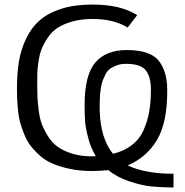

<svg xmlns="http://www.w3.org/2000/svg" viewBox="-20 -736 818 851"><path d="M55.2 -345.2Q55.2 -412.1 64.2 -465.1Q73.2 -518.1 96.2 -565.9Q119.1 -613.8 156 -646Q192.9 -678.2 251.5 -697Q310.1 -715.8 388.2 -715.8Q516.1 -715.8 587.9 -668.9L545.9 -613.8Q484.9 -651.9 389.2 -651.9Q339.4 -651.9 299.6 -640.4Q259.8 -628.9 234.9 -612.5Q210 -596.2 191.9 -569.1Q173.8 -542 164.8 -519.5Q155.8 -497.1 150.9 -465.1Q146 -433.1 145.5 -415Q145 -397 145 -370.1V-356.9Q145 -326.2 146 -305.2Q147 -284.2 151.4 -248Q155.8 -211.9 164.8 -187.5Q173.8 -163.1 191.9 -133.5Q210 -104 234.9 -85.9Q259.8 -67.9 298.8 -55.4Q337.9 -43 387.2 -43Q390.1 -43 396 -43.5Q401.9 -43.9 404.8 -43.9Q381.8 -81.1 370.4 -126.5Q358.9 -171.9 356.9 -200Q355 -228 355 -270Q355 -402.8 402.1 -458.5Q449.2 -514.2 542 -514.2Q646 -514.2 683.6 -466.6Q721.2 -418.9 721.2 -337.9V-330.1Q721.2 -192.9 676 -116Q630.9 -39.1 545.9 -2.9Q624 34.2 749 34.2V95.2Q689 94.2 648.4 90.1Q607.9 85.9 553.5 67.9Q499 49.8 460 18.1Q418.9 22 388.2 22Q334 22 289.6 12.5Q245.1 2.9 212.6 -11Q180.2 -24.9 154.5 -48.3Q128.9 -71.8 113 -93.5Q97.2 -115.2 85.2 -146Q73.2 -176.8 67.6 -199.5Q62 -222.2 59.1 -254.2Q56.2 -286.1 55.7 -302.7Q55.2 -319.3 55.2 -345.2ZM421.9 -245.1Q425.8 -121.1 481 -54.2Q530.8 -66.4 565.4 -93.8Q600.1 -121.1 617.4 -161.6Q634.8 -202.1 641.8 -244.1Q648.9 -286.1 648.9 -339.8Q648.9 -393.1 627 -423.1Q605 -453.1 539.1 -453.1Q515.1 -453.1 496.6 -446Q478 -439 466.1 -429.9Q454.1 -420.9 445.6 -402.3Q437 -383.8 433.1 -372.8Q429.2 -361.8 426 -338.4Q422.9 -314.9 422.9 -307.4Q422.9 -299.8 421.9 -277.8Z"/></svg>

Font: CMU Sans Serif
Style: Medium
Weight: 500
Version: Version 0.7.0